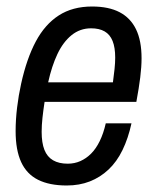

<svg xmlns="http://www.w3.org/2000/svg" viewBox="-20 -558 480 590"><path d="M185 12Q132 12 97 -5.5Q62 -23 45 -60Q28 -97 28 -155Q28 -190 32.5 -227.5Q37 -265 45 -301Q62 -378 90 -430.5Q118 -483 160.5 -510.5Q203 -538 263 -538Q314 -538 347.5 -520.5Q381 -503 398 -468Q415 -433 415 -379Q415 -353 411 -320.5Q407 -288 399 -245H117Q113 -219 110.5 -196Q108 -173 108 -153Q108 -119 116.5 -97.5Q125 -76 143 -65.5Q161 -55 188 -55Q209 -55 227 -63Q245 -71 260 -86Q275 -101 286.5 -124.5Q298 -148 305 -179H384Q374 -133 356.5 -97Q339 -61 313.5 -37Q288 -13 256 -0.5Q224 12 185 12ZM128 -305H327Q330 -327 332 -346Q334 -365 334 -381Q334 -412 326 -432Q318 -452 301.5 -461.5Q285 -471 260 -471Q226 -471 200 -450Q174 -429 156.5 -392Q139 -355 128 -305Z"/></svg>

Font: Archivo Condensed
Style: Italic
Weight: 400
Width: 3
Italic angle: -10°
Designer: Hector Gatti
Foundry: Omnibus-Type
Version: Version 2.001